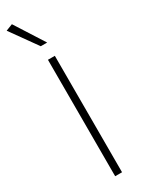

<svg xmlns="http://www.w3.org/2000/svg" viewBox="-277 -991 748 1014"><g transform="rotate(-30 97.0 -484.0)"><path d="M88 0V-710H130V0ZM91 -791 -24 -952 17 -968 130 -791Z"/></g></svg>

Font: Livvic ExtraLight
Style: Regular
Weight: 275
Designer: Jacques Le Bailly, Baron von Fonthausen
Version: Version 1.001; ttfautohint (v1.8.2)